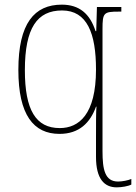

<svg xmlns="http://www.w3.org/2000/svg" viewBox="-20 -566 585 826"><path d="M482 240C504 240 532 235 545 228V204C531 210 506 215 488 215C431 215 421 163 421 84V-441C421 -511 426 -516 491 -516H502V-536H397L394 -432H391C367 -507 321 -546 246 -546C128 -546 59 -466 59 -265C59 -72 124 10 236 10C321 10 368 -38 393 -107H395C393 -88 393 -29 393 29V109C393 204 429 240 482 240ZM237 -15C134 -15 87 -93 87 -264C87 -446 140 -521 247 -521C355 -521 393 -422 393 -267C393 -73 319 -15 237 -15Z"/></svg>

Font: Noto Serif SemiCondensed Thin
Style: Regular
Weight: 100
Width: 4
Designer: Monotype Design Team
Foundry: Monotype Imaging Inc.
Version: Version 2.015